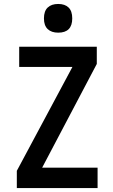

<svg xmlns="http://www.w3.org/2000/svg" viewBox="-20 -950 570 970"><path d="M65 0V-87L346 -612H77V-714H469V-627L193 -103H473V0ZM274 -785Q240 -785 221 -803Q202 -821 202 -857Q202 -894 221 -912Q240 -930 274 -930Q308 -930 326.5 -912Q345 -894 345 -857Q345 -785 274 -785Z"/></svg>

Font: Noto Sans Mono Condensed SemiBold
Style: Regular
Weight: 600
Width: 3
Designer: Monotype Design Team
Foundry: Monotype Imaging Inc.
Version: Version 2.014